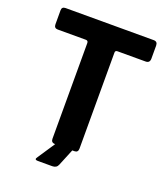

<svg xmlns="http://www.w3.org/2000/svg" viewBox="-142 -766 847 974"><g transform="rotate(20 282.0 -278.5)"><path d="M207.7 -21V-537.7Q207.7 -551 195 -551H43.3Q23.3 -551 23.3 -572.3V-647.7Q23.3 -667 43.7 -667H519.3Q540.3 -667 540.3 -645V-573.7Q539.7 -551 517.7 -551H366Q353 -551 353.7 -538.3V-21.7Q353.7 0 334.3 0H228.7Q207.7 -0.7 207.7 -21ZM168 93 229.3 0.7Q241.3 -16.7 263.7 -16.7H308.3Q328.3 -16 322.7 -0.7L285 91Q277.3 110 254.3 110H176Q155 110 168 93Z"/></g></svg>

Font: Vivano Light
Style: Regular
Weight: 300
Designer: Joe Prince, Josias Burgherr
Version: Version 2.064;September 19, 2022;FontCreator 14.0.0.2877 64-